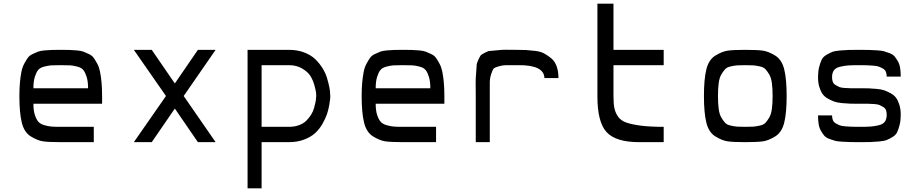

<svg xmlns="http://www.w3.org/2000/svg" viewBox="-20 -770 4984 1040"><path d="M309 0Q242 0 212.5 -4.5Q183 -9 147 -31Q111 -53 98 -106Q85 -159 85 -250Q85 -291 88 -323.5Q91 -356 96 -381Q101 -406 111 -424.5Q121 -443 130 -456Q139 -469 156 -477Q173 -485 185.5 -490Q198 -495 222 -497Q246 -499 262.5 -499.5Q279 -500 309 -500Q339 -500 355.5 -499.5Q372 -499 396 -497Q420 -495 432.5 -490Q445 -485 462 -477Q479 -469 488 -456Q497 -443 507 -424.5Q517 -406 522 -381Q527 -356 530 -323.5Q533 -291 533 -250V-208H161Q161 -172 168.5 -148.5Q176 -125 186.5 -112Q197 -99 218.5 -92.5Q240 -86 258 -84.5Q276 -83 309 -83H488V0ZM161 -292H457Q457 -329 449.5 -353Q442 -377 432 -390Q422 -403 399.5 -409Q377 -415 360.5 -416Q344 -417 309 -417Q274 -417 257.5 -416Q241 -415 218.5 -409Q196 -403 186 -390Q176 -377 168.5 -353Q161 -329 161 -292Z M705 0 879 -250 705 -500H802L927 -318L1052 -500H1148L975 -250L1148 0H1052L927 -182L802 0Z M1321 250V-500H1545Q1591 -500 1627.5 -486Q1664 -472 1687 -450Q1710 -428 1726.5 -401.5Q1743 -375 1751 -348.5Q1759 -322 1763.5 -300Q1768 -278 1768 -264L1769 -250Q1769 -245 1768.5 -236Q1768 -227 1763.5 -201Q1759 -175 1751 -151.5Q1743 -128 1726.5 -99Q1710 -70 1687 -49Q1664 -28 1627.5 -14Q1591 0 1545 0H1397V250ZM1397 -83H1545Q1575 -83 1599.5 -92Q1624 -101 1639 -116Q1654 -131 1665 -148.5Q1676 -166 1681 -184Q1686 -202 1689 -217Q1692 -232 1692 -241L1693 -250Q1693 -257 1692 -268Q1691 -279 1683 -308Q1675 -337 1661 -359Q1647 -381 1616.5 -399Q1586 -417 1545 -417H1397Z M2163 0Q2096 0 2066.5 -4.5Q2037 -9 2001 -31Q1965 -53 1952 -106Q1939 -159 1939 -250Q1939 -291 1942 -323.5Q1945 -356 1950 -381Q1955 -406 1965 -424.5Q1975 -443 1984 -456Q1993 -469 2010 -477Q2027 -485 2039.5 -490Q2052 -495 2076 -497Q2100 -499 2116.5 -499.5Q2133 -500 2163 -500Q2193 -500 2209.5 -499.5Q2226 -499 2250 -497Q2274 -495 2286.5 -490Q2299 -485 2316 -477Q2333 -469 2342 -456Q2351 -443 2361 -424.5Q2371 -406 2376 -381Q2381 -356 2384 -323.5Q2387 -291 2387 -250V-208H2015Q2015 -172 2022.5 -148.5Q2030 -125 2040.5 -112Q2051 -99 2072.5 -92.5Q2094 -86 2112 -84.5Q2130 -83 2163 -83H2342V0ZM2015 -292H2311Q2311 -329 2303.5 -353Q2296 -377 2286 -390Q2276 -403 2253.5 -409Q2231 -415 2214.5 -416Q2198 -417 2163 -417Q2128 -417 2111.5 -416Q2095 -415 2072.5 -409Q2050 -403 2040 -390Q2030 -377 2022.5 -353Q2015 -329 2015 -292Z M2557 0V-253Q2557 -301 2556.5 -321Q2556 -341 2559 -374Q2562 -407 2562 -417Q2562 -427 2571.5 -447Q2581 -467 2584 -470.5Q2587 -474 2605.5 -484Q2624 -494 2632.5 -494Q2641 -494 2671.5 -497.5Q2702 -501 2719.5 -500.5Q2737 -500 2781 -500Q2812 -500 2829.5 -499Q2847 -498 2877.5 -494.5Q2908 -491 2926.5 -481Q2945 -471 2965 -455Q2985 -439 2995 -411.5Q3005 -384 3005 -347H2929Q2927 -418 2789 -417Q2785 -417 2783 -417H2781Q2737 -417 2720 -417Q2703 -417 2680.5 -410.5Q2658 -404 2653 -397.5Q2648 -391 2640.5 -368.5Q2633 -346 2633 -323Q2633 -300 2633 -253V0Z M3442 0Q3316 0 3266 -54Q3216 -108 3216 -247V-750H3303V-500H3575V-417H3303V-247Q3303 -207 3308.5 -182Q3314 -157 3329.5 -136Q3345 -115 3376 -105Q3407 -95 3454.5 -89Q3502 -83 3575 -83V0Z M4113.5 -4.5Q4084 0 4017 0Q3950 0 3920.5 -4.5Q3891 -9 3855 -31Q3819 -53 3806 -106Q3793 -159 3793 -250Q3793 -341 3806 -394Q3819 -447 3855 -469Q3891 -491 3920.5 -495.5Q3950 -500 4017 -500Q4084 -500 4113.5 -495.5Q4143 -491 4179 -469Q4215 -447 4228 -394Q4241 -341 4241 -250Q4241 -159 4228 -106Q4215 -53 4179 -31Q4143 -9 4113.5 -4.5ZM3974 -84Q3988 -83 4017 -83Q4046 -83 4060 -84Q4074 -85 4095 -89.5Q4116 -94 4125.5 -104Q4135 -114 4146 -132Q4157 -150 4161 -179.5Q4165 -209 4165 -250Q4165 -291 4161 -320.5Q4157 -350 4146 -368Q4135 -386 4125.5 -396Q4116 -406 4095 -410.5Q4074 -415 4060 -416Q4046 -417 4017 -417Q3988 -417 3974 -416Q3960 -415 3939 -410.5Q3918 -406 3908.5 -396Q3899 -386 3888 -368Q3877 -350 3873 -320.5Q3869 -291 3869 -250Q3869 -209 3873 -179.5Q3877 -150 3888 -132Q3899 -114 3908.5 -104Q3918 -94 3939 -89.5Q3960 -85 3974 -84Z M4635 0Q4601 0 4585 -0.5Q4569 -1 4542 -2.5Q4515 -4 4502.5 -7.5Q4490 -11 4471.5 -18Q4453 -25 4444.5 -35.5Q4436 -46 4427 -61Q4418 -76 4414.5 -97Q4411 -118 4411 -145H4487Q4487 -130 4491.5 -119Q4496 -108 4507.5 -101.5Q4519 -95 4529.5 -91Q4540 -87 4561 -85.5Q4582 -84 4595 -83.5Q4608 -83 4635 -83Q4675 -83 4695.5 -84.5Q4716 -86 4739.5 -91.5Q4763 -97 4773 -111Q4783 -125 4783 -148Q4783 -163 4779 -173.5Q4775 -184 4764 -190.5Q4753 -197 4744.5 -201Q4736 -205 4715 -206.5Q4694 -208 4682.5 -208Q4671 -208 4644 -208H4631Q4601 -208 4585 -208.5Q4569 -209 4542 -211.5Q4515 -214 4499.5 -219.5Q4484 -225 4465 -235.5Q4446 -246 4435.5 -261Q4425 -276 4418 -299Q4411 -322 4411 -352Q4411 -383 4417 -406.5Q4423 -430 4430.5 -446Q4438 -462 4456 -472.5Q4474 -483 4487.5 -488.5Q4501 -494 4530 -496.5Q4559 -499 4577.5 -499.5Q4596 -500 4635 -500Q4669 -500 4685 -499.5Q4701 -499 4728 -497.5Q4755 -496 4767.5 -492.5Q4780 -489 4798.5 -482Q4817 -475 4825.5 -464.5Q4834 -454 4843 -439Q4852 -424 4855.5 -403Q4859 -382 4859 -355H4783Q4783 -370 4778.5 -381Q4774 -392 4762.5 -398.5Q4751 -405 4740.5 -409Q4730 -413 4709 -414.5Q4688 -416 4675 -416.5Q4662 -417 4635 -417Q4595 -417 4574.5 -415.5Q4554 -414 4530.5 -408.5Q4507 -403 4497 -389Q4487 -375 4487 -352Q4487 -337 4491 -326.5Q4495 -316 4506 -309.5Q4517 -303 4525.5 -299Q4534 -295 4555 -293.5Q4576 -292 4587.5 -292Q4599 -292 4626 -292H4639Q4669 -292 4685 -291.5Q4701 -291 4728 -288.5Q4755 -286 4770.5 -280.5Q4786 -275 4805 -264.5Q4824 -254 4834.5 -239Q4845 -224 4852 -201Q4859 -178 4859 -148Q4859 -117 4853 -93.5Q4847 -70 4839.5 -54Q4832 -38 4814 -27.5Q4796 -17 4782.5 -11.5Q4769 -6 4740 -3.5Q4711 -1 4692.5 -0.5Q4674 0 4635 0Z"/></svg>

Font: Hermit Light
Style: Regular
Weight: 300
Designer: Pablo Caro
Version: Version 2.000;PS 002.000;hotconv 1.0.88;makeotf.lib2.5.64775